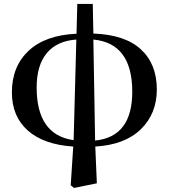

<svg xmlns="http://www.w3.org/2000/svg" viewBox="-20 -723 852 969"><path d="M451.2 -523.4 460 -13.7Q647.5 -32.2 647.5 -259.8Q647.5 -504.9 451.2 -523.4ZM351.6 -15.6 365.2 -523.4Q267.6 -516.6 216.3 -455.1Q165 -393.6 165 -281.2Q165 -42 351.6 -15.6ZM448.2 -703.1 451.2 -553.7Q611.3 -547.9 691.4 -473.6Q771.5 -399.4 771.5 -271.5Q771.5 -149.4 690.9 -70.8Q610.4 7.8 460.9 16.6L468.8 202.1L353.5 225.6L336.9 211.9L349.6 16.6Q200.2 6.8 120.1 -64.5Q40 -135.7 40 -256.8Q40 -387.7 124.5 -466.8Q209 -545.9 366.2 -552.7L370.1 -703.1Z"/></svg>

Font: Bpmf Zihi Serif Bold
Style: Bold
Weight: 700
Foundry: But Ko
Version: Version 1.320